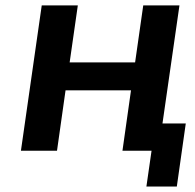

<svg xmlns="http://www.w3.org/2000/svg" viewBox="-20 -559 723 712"><path d="M635.7 132.8 668.9 -101.1H582.5L645.5 -539.1H511.2L481 -327.6H238.3L268.6 -539.1H134.8L57.6 0H191.4L223.1 -224.1H465.8L434.1 0H542L522.9 132.8Z"/></svg>

Font: Winston SemiBold
Style: Italic
Weight: 600
Italic angle: -8.13011°
Designer: Vernon Adams, Kim Jin-seong, David Berlow, Cristiano Sobral
Foundry: The Winston Project Authors
Version: Version 3.004